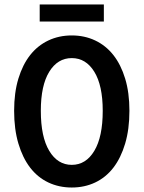

<svg xmlns="http://www.w3.org/2000/svg" viewBox="-20 -824 640 856"><path d="M300 12Q243 12 195.5 -10.5Q148 -33 114.5 -76.5Q81 -120 62 -184Q43 -248 43 -330Q43 -411 62 -473.5Q81 -536 114.5 -578.5Q148 -621 195.5 -643.5Q243 -666 300 -666Q357 -666 404.5 -643.5Q452 -621 485.5 -578.5Q519 -536 538 -473.5Q557 -411 557 -330Q557 -248 538 -184Q519 -120 485.5 -76.5Q452 -33 404.5 -10.5Q357 12 300 12ZM300 -89Q363 -89 400.5 -151.5Q438 -214 438 -330Q438 -443 400.5 -504Q363 -565 300 -565Q237 -565 199.5 -504Q162 -443 162 -330Q162 -214 199.5 -151.5Q237 -89 300 -89ZM157 -728V-804H443V-728Z"/></svg>

Font: Source Code Pro Semibold
Style: Regular
Weight: 600
Monospace: yes
Designer: Paul D. Hunt, Teo Tuominen
Foundry: Adobe Systems Incorporated
Version: Version 2.030;PS 1.000;hotconv 16.6.51;makeotf.lib2.5.65220